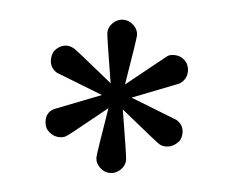

<svg xmlns="http://www.w3.org/2000/svg" viewBox="-34 -726 476 390"><g transform="rotate(5 203.5 -531.0)"><path d="M172.9 -403.3Q172.9 -410.2 188.5 -504.9L168 -488.3Q110.4 -441.4 107.4 -440.4Q101.6 -437.5 94.7 -437.5Q79.1 -437.5 67.4 -452.1Q63.5 -460 63.5 -468.8Q63.5 -485.4 78.1 -493.2L172.9 -530.3L78.1 -567.4Q63.5 -576.2 63.5 -592.8Q63.5 -601.6 67.4 -609.4Q78.1 -624 93.8 -624Q99.6 -624 107.4 -620.1Q110.4 -619.1 168 -572.3L188.5 -555.7Q172.9 -650.4 172.9 -657.2Q172.9 -668.9 182.1 -677.7Q191.4 -686.5 203.1 -686.5Q214.8 -686.5 224.1 -677.7Q233.4 -668.9 233.4 -657.2Q233.4 -650.4 217.8 -555.7L238.3 -572.3L297.9 -620.1Q302.7 -624 312.5 -624Q329.1 -624 338.9 -609.4Q342.8 -601.6 342.8 -593.8Q342.8 -577.1 328.1 -567.4L233.4 -530.3L328.1 -493.2Q342.8 -484.4 342.8 -467.8Q342.8 -460 338.9 -452.1Q327.1 -437.5 311.5 -437.5Q304.7 -437.5 298.8 -440.4Q295.9 -441.4 238.3 -488.3L217.8 -504.9Q233.4 -410.2 233.4 -403.3Q233.4 -391.6 224.1 -382.8Q214.8 -374 203.1 -374Q191.4 -374 182.1 -382.8Q172.9 -391.6 172.9 -403.3Z"/></g></svg>

Font: jf-openhuninn-2.0
Style: Regular
Weight: 400
Designer: [Kosugi Maru]
Designed by MOTOYA      

[Varela Round]
Joe Prince (Latin component); Avraham Cornfeld (Hebrew component)
Foundry: justfont CO.,LTD.
Version: 2.0